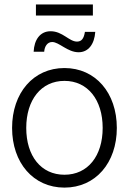

<svg xmlns="http://www.w3.org/2000/svg" viewBox="-20 -831 578 861"><path d="M269 10.3C408.7 10.3 503.9 -101.1 503.9 -257.3C503.9 -414.1 408.7 -525.9 269 -525.9C129.4 -525.9 34.2 -414.1 34.2 -257.3C34.2 -101.1 129.4 10.3 269 10.3ZM269 -47.4C164.1 -47.4 97.7 -131.3 97.7 -257.3C97.7 -383.3 164.6 -468.3 269 -468.3C373.5 -468.3 440.4 -383.3 440.4 -257.3C440.4 -131.8 374 -47.4 269 -47.4ZM332.5 -596.7C376 -596.7 403.3 -632.3 407.2 -688H360.8C356 -657.2 345.2 -644.5 325.2 -644.5C290 -644.5 260.7 -690.9 207 -690.9C159.2 -690.9 133.3 -651.9 130.9 -599.1H178.2C179.7 -622.1 191.9 -642.6 213.9 -642.6C245.1 -642.6 282.7 -596.7 332.5 -596.7ZM396.5 -811H141.1V-761.2H396.5Z"/></svg>

Font: Raveo Display Display Light
Style: Regular
Weight: 300
Designer: Jakub Foglar, Rasmus Andersson (Inter)
Foundry: Jakubfoglar.com
Version: Version 1.100;Glyphs 3.2.3 (3260)